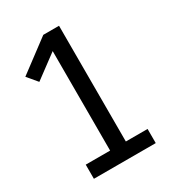

<svg xmlns="http://www.w3.org/2000/svg" viewBox="-178 -838 855 941"><g transform="rotate(-30 250.0 -367.5)"><path d="M75 0V-80H213V-643L81 -545L34 -601L213 -735H302V-80H425V0Z"/></g></svg>

Font: Iosevka Curly Slab Medium
Style: Regular
Weight: 500
Monospace: yes
Designer: Belleve Invis
Foundry: Belleve Invis
Version: Version 22.1.2; ttfautohint (v1.8.4)